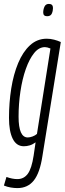

<svg xmlns="http://www.w3.org/2000/svg" viewBox="-32 -742 333 982"><path d="M-12 207 1 163Q31 174 57 174Q90 174 110 147Q130 120 140 54L150 -14Q135 -3 120 1.5Q105 6 90 6Q52 6 33 -32.5Q14 -71 14 -139Q14 -217 25.5 -289.5Q37 -362 61 -419.5Q85 -477 121.5 -510.5Q158 -544 207 -544Q226 -544 245 -539Q264 -534 279 -527L185 56Q172 142 141 181Q110 220 57 220Q41 220 23 217Q5 214 -12 207ZM226 -494Q209 -501 198 -501Q167 -501 142.5 -470.5Q118 -440 100 -389Q82 -338 72.5 -274.5Q63 -211 63 -145Q63 -39 110 -39Q121 -39 134.5 -44Q148 -49 157 -57ZM209 -659Q189 -659 189 -678Q189 -694 195.5 -708Q202 -722 218 -722Q239 -722 239 -701Q239 -686 233 -672.5Q227 -659 209 -659Z"/></svg>

Font: Georama ExtraCondensed Light
Style: Italic
Weight: 300
Width: 2
Italic angle: -9°
Designer: Jean-Baptiste Levee
Foundry: Production Type
Version: Version 1.000